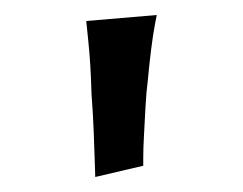

<svg xmlns="http://www.w3.org/2000/svg" viewBox="-20 -726 324 256"><path d="M107 -490Q107 -490 106.5 -506.5Q106 -523 105 -549Q104 -575 102 -601Q101 -639 98 -668.5Q95 -698 95 -698L189 -706Q189 -706 186.5 -693Q184 -680 181.5 -660Q179 -640 177 -618Q175 -603 174 -583.5Q173 -564 172 -546Q171 -528 171 -516.5Q171 -505 171 -505Z"/></svg>

Font: Truculenta
Style: Regular
Weight: 400
Designer: Ivan Castro, Eva Sanz & Omnibus-Type Team
Foundry: Omnibus-Type
Version: Version 1.002